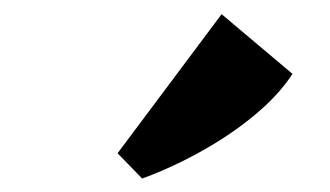

<svg xmlns="http://www.w3.org/2000/svg" viewBox="-20 -909 473 275"><path d="M183.6 -653.3C254.4 -678.7 355.5 -735.4 398.9 -803.2L297.4 -888.7L148.4 -689.5Z"/></svg>

Font: Merriweather
Style: Bold
Weight: 700
Designer: Eben Sorkin ( eben@eyebytes.com )
Foundry: Sorkin Type Co.
Version: Version 1.003